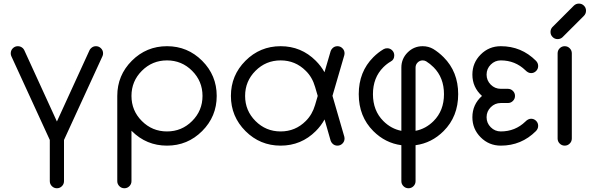

<svg xmlns="http://www.w3.org/2000/svg" viewBox="-20 -801 3243 1056"><path d="M253.9 -31.2 42 -492.7Q39.1 -499.5 39.1 -507.8Q39.1 -523.9 50.5 -535.4Q62 -546.9 78.1 -546.9Q94.2 -546.9 106 -535.6Q109.9 -531.7 113.3 -525.4L293 -132.8L472.7 -525.4Q476.1 -531.7 480.5 -535.6Q491.7 -546.9 507.8 -546.9Q523.9 -546.9 535.4 -535.4Q546.9 -523.9 546.9 -507.8Q546.9 -499.5 543.9 -492.7L332 -31.2V195.3Q332 211.4 320.6 222.9Q309.1 234.4 293 234.4Q276.9 234.4 265.4 222.9Q253.9 211.4 253.9 195.3Z M703.1 -273.4Q703.1 -192.4 760.3 -135.3Q817.4 -78.1 898.4 -78.1Q979.5 -78.1 1036.6 -135.3Q1093.8 -192.4 1093.8 -273.4Q1093.8 -354.5 1036.6 -411.6Q979.5 -468.8 898.4 -468.8Q817.4 -468.8 760.3 -411.6Q703.1 -354.5 703.1 -273.4ZM703.1 195.3Q703.1 211.4 691.7 222.9Q680.2 234.4 664.1 234.4Q647.9 234.4 636.5 222.9Q625 211.4 625 195.3V-273.4Q625 -386.7 705.1 -466.8Q785.2 -546.9 898.4 -546.9Q1011.7 -546.9 1091.8 -466.8Q1171.9 -386.7 1171.9 -273.4Q1171.9 -160.2 1091.8 -80.1Q1011.7 0 898.4 0Q785.2 0 705.1 -80.1Q704.1 -81.1 703.1 -82Z M1712.9 -223.6 1727.5 -273.4 1712.9 -323.2Q1697.3 -377 1661.6 -411.6Q1604.5 -468.8 1523.4 -468.8Q1442.4 -468.8 1385.3 -411.6Q1328.1 -354.5 1328.1 -273.4Q1328.1 -192.4 1385.3 -135.3Q1442.4 -78.1 1523.4 -78.1Q1604.5 -78.1 1661.6 -135.3Q1697.3 -170.4 1712.9 -223.6ZM1765.1 -144Q1746.1 -109.4 1716.8 -80.1Q1636.7 0 1523.4 0Q1410.2 0 1330.1 -80.1Q1250 -160.2 1250 -273.4Q1250 -386.7 1330.1 -466.8Q1410.2 -546.9 1523.4 -546.9Q1636.7 -546.9 1716.8 -466.8Q1746.1 -437.5 1764.6 -403.8L1798.8 -520.5Q1801.8 -528.8 1808.6 -535.6Q1819.8 -546.9 1835.9 -546.9Q1852.1 -546.9 1863.5 -535.4Q1875 -523.9 1875 -507.8Q1875 -502.9 1874 -498.5L1808.6 -273.9L1874 -48.3Q1875 -43.9 1875 -39.1Q1875 -22.9 1863.5 -11.5Q1852.1 0 1835.9 0Q1819.8 0 1808.6 -11.2Q1801.8 -18.1 1798.8 -26.4Z M2187.5 -81.5V-429.7Q2187.5 -478 2221.9 -512.5Q2256.3 -546.9 2304.7 -546.9Q2336.4 -546.9 2362.8 -531.7Q2393.1 -513.2 2419.9 -486.3Q2500 -406.2 2500 -283.2Q2500 -160.2 2419.9 -80.1Q2354 -14.2 2265.6 -2.4V195.3Q2265.6 211.4 2254.2 222.9Q2242.7 234.4 2226.6 234.4Q2210.4 234.4 2199 222.9Q2187.5 211.4 2187.5 195.3V-2.4Q2099.1 -14.2 2033.2 -80.1Q1953.1 -160.2 1953.1 -283.2Q1953.1 -406.2 2033.2 -486.3Q2059.6 -512.7 2089.4 -530.3Q2098.6 -535.6 2109.4 -535.6Q2125.5 -535.6 2137 -524.2Q2148.4 -512.7 2148.4 -496.6Q2148.4 -472.7 2129.4 -462.9Q2107.4 -450.2 2088.4 -431.2Q2031.2 -374 2031.2 -283.2Q2031.2 -192.4 2088.4 -135.3Q2131.3 -92.3 2187.5 -81.5ZM2323.7 -463.9Q2314.9 -468.8 2304.7 -468.8Q2288.6 -468.8 2277.1 -457.3Q2265.6 -445.8 2265.6 -429.7V-81.5Q2321.8 -92.3 2364.7 -135.3Q2421.9 -192.4 2421.9 -283.2Q2421.9 -374 2364.7 -431.2Q2345.7 -450.2 2323.7 -463.9Z M2734.4 -546.9Q2847.7 -546.9 2927.7 -466.8Q2939.9 -454.1 2939.9 -438Q2939.9 -421.9 2928.5 -410.4Q2917 -398.9 2900.9 -398.9Q2884.8 -398.9 2869.6 -414.6Q2813.5 -468.8 2734.4 -468.8Q2702.1 -468.8 2679.2 -445.8Q2656.2 -422.9 2656.2 -390.6Q2656.2 -358.4 2679.2 -335.4Q2702.1 -312.5 2734.4 -312.5H2773.4Q2789.6 -312.5 2801 -301Q2812.5 -289.6 2812.5 -273.4Q2812.5 -257.3 2801 -245.8Q2789.6 -234.4 2773.4 -234.4H2734.4Q2702.1 -234.4 2679.2 -211.4Q2656.2 -188.5 2656.2 -156.2Q2656.2 -124 2679.2 -101.1Q2702.1 -78.1 2734.4 -78.1Q2813.5 -78.1 2869.6 -132.3Q2884.8 -147.9 2900.9 -147.9Q2917 -147.9 2928.5 -136.5Q2939.9 -125 2939.9 -108.9Q2939.9 -92.8 2927.7 -80.1Q2847.7 0 2734.4 0Q2669.4 0 2623.8 -45.7Q2578.1 -91.3 2578.1 -156.2Q2578.1 -226.1 2630.9 -273.4Q2578.1 -320.8 2578.1 -390.6Q2578.1 -455.6 2623.8 -501.2Q2669.4 -546.9 2734.4 -546.9Z M3046.9 -507.8Q3046.9 -523.9 3058.3 -535.4Q3069.8 -546.9 3085.9 -546.9Q3102.1 -546.9 3113.5 -535.4Q3125 -523.9 3125 -507.8V-39.1Q3125 -22.9 3113.5 -11.5Q3102.1 0 3085.9 0Q3069.8 0 3058.3 -11.5Q3046.9 -22.9 3046.9 -39.1ZM3192.4 -714.8 3073.7 -596.2Q3062.5 -585.9 3046.9 -585.9Q3030.8 -585.9 3019.3 -597.4Q3007.8 -608.9 3007.8 -625Q3007.8 -640.1 3017.6 -651.4L3136.2 -770Q3147.9 -781.2 3164.1 -781.2Q3180.2 -781.2 3191.7 -769.8Q3203.1 -758.3 3203.1 -742.2Q3203.1 -726.6 3192.4 -714.8Z"/></svg>

Font: Comfortaa
Style: Regular
Weight: 400
Designer: Johan Aakerlund - aajohan
Foundry: Johan Aakerlund
Version: Version 2.004 2013